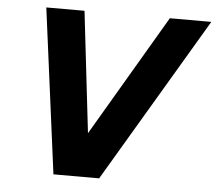

<svg xmlns="http://www.w3.org/2000/svg" viewBox="-51 -760 920 816"><g transform="rotate(5 409.0 -352.0)"><path d="M206 0 114 -704H277L337 -187L641 -704H818L401 0Z"/></g></svg>

Font: Prodigy Sans
Style: Bold Italic
Weight: 700
Italic angle: -13°
Designer: Wei Huang
Foundry: Wei Huang
Version: Version 1.003; ttfautohint (v1.8.3)